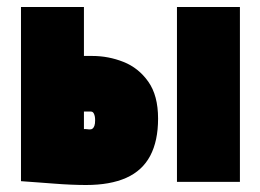

<svg xmlns="http://www.w3.org/2000/svg" viewBox="-20 -520 743 549"><path d="M486 0H666V-500H486ZM244 -360H220V-500H40V-2Q40 -2 53 -1Q66 0 87.5 1.5Q109 3 134 5Q159 7 183 8Q207 9 226 9Q295 9 341 -11.5Q387 -32 409.5 -74.5Q432 -117 432 -181Q432 -247 404 -286.5Q376 -326 333 -343Q290 -360 244 -360ZM238 -150Q237 -150 234.5 -150Q232 -150 229.5 -150.5Q227 -151 224.5 -151Q222 -151 220 -151V-201H240Q243 -201 245 -199.5Q247 -198 248.5 -195Q250 -192 251 -187.5Q252 -183 252 -176Q252 -166 250 -160.5Q248 -155 245 -152.5Q242 -150 238 -150Z"/></svg>

Font: Advent Pro Black
Style: Regular
Weight: 900
Version: Version 3.000